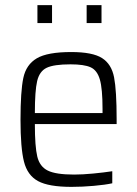

<svg xmlns="http://www.w3.org/2000/svg" viewBox="-20 -721 535 749"><path d="M435 -237H116Q116 -149 125.5 -110Q135 -71 166.5 -55.5Q198 -40 269 -40Q302 -40 343.5 -44Q385 -48 418 -53V-6Q391 0 346 4Q301 8 259 8Q170 8 128.5 -14.5Q87 -37 73.5 -90.5Q60 -144 60 -254Q60 -365 71 -417Q82 -469 123.5 -493.5Q165 -518 258 -518Q341 -518 378 -494.5Q415 -471 425 -419.5Q435 -368 435 -256ZM116 -280H380V-296Q380 -375 369.5 -411Q359 -447 333.5 -458.5Q308 -470 255 -470Q190 -470 162 -456.5Q134 -443 125 -405Q116 -367 116 -280ZM126 -701H183V-631H126ZM318 -701H376V-631H318Z"/></svg>

Font: Saira SemiCondensed Light
Style: Regular
Weight: 300
Width: 4
Designer: Hector Gatti with collaboration of the Omnibus-Type team
Foundry: Omnibus-Type
Version: Version 0.072; ttfautohint (v1.8)